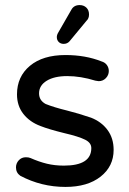

<svg xmlns="http://www.w3.org/2000/svg" viewBox="-20 -726 509 757"><path d="M204 -580Q204 -589 211 -600L261 -687Q271 -706 294 -706Q310 -706 320.5 -696Q331 -686 331 -669Q331 -653 321 -644L254 -563Q245 -553 231 -553Q219 -553 211.5 -560.5Q204 -568 204 -580ZM82 -106Q93 -106 100 -103Q134 -88 165 -80.5Q196 -73 232 -73Q340 -73 340 -142Q340 -163 316 -175Q290 -188 234 -201Q173 -216 140 -229Q97 -245 72 -277Q47 -309 47 -354Q47 -424 98 -466.5Q149 -509 238 -509Q317 -509 380 -484Q394 -480 401.5 -469.5Q409 -459 409 -446Q409 -430 397.5 -418Q386 -406 369 -406L356 -408Q298 -426 245 -426Q194 -426 164 -407.5Q134 -389 134 -358Q134 -330 160 -316Q192 -303 245 -290Q289 -279 339 -262Q380 -246 404 -213.5Q428 -181 428 -135Q428 -70 376.5 -29.5Q325 11 238 11Q143 11 60 -33Q43 -45 43 -66Q43 -82 54 -94Q65 -106 82 -106Z"/></svg>

Font: 寒蝉全圆体
Style: Regular
Weight: 400
Designer: Warren2060
      Designed by Motoya company      

      [Varela Round]
      Joe Prince(Latin component); Avraham Cornf
Foundry: ChillType
Version: Version 3.200